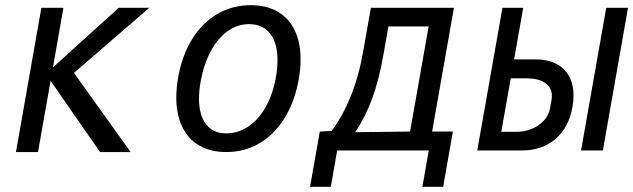

<svg xmlns="http://www.w3.org/2000/svg" viewBox="-20 -580 2440 740"><path d="M175 -268.5 126.5 6H41.5L139.5 -550H224.5L184 -320L437.5 -550H555.5L265 -299L483.5 6H365.5Z M659.5 -204.5Q659.5 -242 667 -284Q682.5 -368.5 721.5 -430.8Q760.5 -493 818.2 -526.5Q876 -560 946.5 -560Q1007 -560 1050.2 -535Q1093.5 -510 1116 -463Q1138.5 -416 1138.5 -351Q1138.5 -314 1131 -272Q1115.5 -187 1076.5 -124.2Q1037.5 -61.5 980 -27.8Q922.5 6 852 6Q791 6 747.8 -19.2Q704.5 -44.5 682 -92Q659.5 -139.5 659.5 -204.5ZM1043 -280Q1049.5 -316 1049.5 -348.5Q1049.5 -414.5 1021 -450.8Q992.5 -487 939.5 -487Q895.5 -487 857.8 -460.2Q820 -433.5 793 -383.8Q766 -334 753.5 -267Q747 -231.5 747 -200Q747 -136.5 774.2 -101.2Q801.5 -66 851.5 -66Q897.5 -66 936.8 -92.2Q976 -118.5 1003.5 -166.8Q1031 -215 1043 -280Z M1212.5 -73 1258.5 -75.5Q1300.5 -132 1331.8 -209Q1363 -286 1379.5 -381L1409.5 -550H1729.5L1645.5 -73H1725.5L1688 140H1608L1632.5 0H1279.5L1255 140H1175ZM1560.5 -73 1632 -478H1477L1458 -370Q1441 -273 1414.5 -200.5Q1388 -128 1349 -70.5Z M1916.5 -550H1996.5L1961.5 -351H2046Q2113.5 -351 2152 -314Q2190.5 -277 2190.5 -211.5Q2190.5 -193 2186.5 -169Q2172.5 -88.5 2120.8 -44.2Q2069 0 1990 0H1819.5ZM2100 -163 2105.5 -194Q2107 -202.5 2107 -210Q2107 -243 2080.8 -260.5Q2054.5 -278 2012 -278H1948.5L1912 -72H1970.5Q2001 -72 2029 -83.2Q2057 -94.5 2076.2 -115.2Q2095.5 -136 2100 -163ZM2316.5 -550H2400.5L2303.5 0H2219.5Z"/></svg>

Font: JuliaMono Italic
Style: Regular
Weight: 400
Italic angle: -9°
Monospace: yes
Designer: cormullion
Foundry: corm
Version: Version 0.049; ttfautohint (v1.8.4)